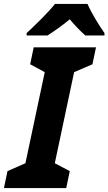

<svg xmlns="http://www.w3.org/2000/svg" viewBox="-49 -954 550 974"><path d="M86 -786V-774H192C231 -799 266 -824 305 -856C328 -828 361 -794 384 -774H481V-786C454 -825 415 -887 395 -934H230C195 -890 126 -823 86 -786ZM-29 0H287L305 -86L229 -126L327 -588L420 -628L438 -714H122L104 -628L178 -588L80 -126L-11 -86Z"/></svg>

Font: Noto Sans
Style: Bold Italic
Weight: 700
Italic angle: -12°
Designer: Monotype Design Team
Foundry: Monotype Imaging Inc.
Version: Version 2.013